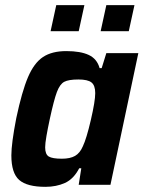

<svg xmlns="http://www.w3.org/2000/svg" viewBox="-20 -716 556 744"><path d="M24 -114Q24 -160 43 -258Q65 -362 88.5 -417Q112 -472 146.5 -495Q181 -518 237 -518Q292 -518 324 -503Q356 -488 366 -452H374L392 -510H516L408 0H285L295 -64H287Q265 -22 231.5 -7Q198 8 156 8Q85 8 54.5 -18.5Q24 -45 24 -114ZM301 -149Q315 -178 332 -251Q349 -324 349 -355Q349 -385 334.5 -396.5Q320 -408 284 -408Q246 -408 229 -399Q212 -390 200.5 -359.5Q189 -329 173 -255Q165 -218 160 -189Q155 -160 155 -145Q155 -118 169 -109.5Q183 -101 220 -101Q252 -101 271 -112Q290 -123 301 -149ZM176 -595 198 -696H307L285 -595ZM370 -595 392 -696H501L479 -595Z"/></svg>

Font: Saira Semi Condensed SemiBold
Style: Italic
Weight: 600
Width: 4
Italic angle: -12°
Designer: Hector Gatti with collaboration of the Omnibus-Type team
Foundry: Omnibus-Type
Version: Version 1.001; ttfautohint (v1.8)